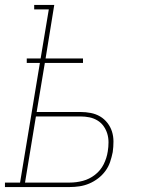

<svg xmlns="http://www.w3.org/2000/svg" viewBox="-57 -755 577 775"><path d="M-37 0V-18H24L104 -501H51V-519H107L140 -717H81V-735H162L127 -519H278V-501H124L91 -303H267Q289 -303 309.5 -299Q330 -295 347 -285Q364 -275 376.5 -259Q389 -243 395 -224Q401 -205 401 -183.5Q401 -162 398 -141Q394 -121 387.5 -101.5Q381 -82 368.5 -65Q356 -48 339 -35Q322 -22 303 -14Q284 -6 264 -3Q244 0 224 0ZM44 -18H224Q251 -18 277.5 -25Q304 -32 326.5 -49.5Q349 -67 361.5 -92Q374 -117 378 -144Q381 -162 381 -180.5Q381 -199 376 -215.5Q371 -232 361 -246Q351 -260 336 -269Q321 -278 303.5 -281.5Q286 -285 267 -285H88Z"/></svg>

Font: Iosevka Slab Thin Oblique
Style: Regular
Weight: 100
Italic angle: -9°
Monospace: yes
Designer: Belleve Invis
Foundry: Belleve Invis
Version: Version 11.1.0; ttfautohint (v1.8.3)